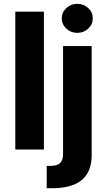

<svg xmlns="http://www.w3.org/2000/svg" viewBox="-20 -789 564 1013"><path d="M211.7 -727.5V0H60.7V-727.5ZM312.7 -545.9H463.7V27.1Q463.9 90.3 438.9 129.2Q414 168.2 367.6 186.1Q321.2 204.1 257 204.1H226.4V86.1H246.1Q282.9 86.1 297.7 70.8Q312.5 55.5 312.7 24.8ZM387.7 -615.6Q353.9 -615.6 329.9 -638.1Q305.9 -660.5 305.9 -692.2Q305.9 -724.1 329.9 -746.4Q353.9 -768.8 387.7 -768.8Q421.5 -768.8 445.5 -746.4Q469.5 -724.1 469.5 -692.3Q469.5 -660.5 445.5 -638.1Q421.5 -615.6 387.7 -615.6Z"/></svg>

Font: Inter V
Style: 
Weight: 400
Designer: Rasmus Andersson
Foundry: rsms
Version: Version 4.000;git-a3f224843